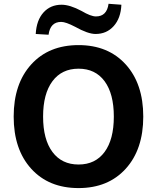

<svg xmlns="http://www.w3.org/2000/svg" viewBox="-20 -963 813 994"><path d="M386.7 10.7Q232.4 10.7 141.6 -89.4Q50.8 -189.5 50.8 -359.4Q50.8 -529.3 141.6 -629.4Q232.4 -729.5 386.7 -729.5Q540 -729.5 630.9 -629.4Q721.7 -529.3 721.7 -359.4Q721.7 -189.5 630.9 -89.4Q540 10.7 386.7 10.7ZM165 -787.1Q168.9 -858.4 205.1 -898.4Q241.2 -938.5 298.8 -938.5Q341.8 -938.5 402.3 -906.2Q450.2 -877.9 476.6 -877.9Q533.2 -877.9 542 -943.4L608.4 -938.5Q605.5 -869.1 568.8 -828.1Q532.2 -787.1 474.6 -787.1Q435.5 -787.1 369.1 -824.2Q320.3 -849.6 296.9 -849.6Q240.2 -849.6 231.4 -783.2ZM251.5 -542.5Q203.1 -477.5 203.1 -359.4Q203.1 -241.2 251.5 -176.3Q299.8 -111.3 386.7 -111.3Q473.6 -111.3 521.5 -176.3Q569.3 -241.2 569.3 -359.4Q569.3 -477.5 521.5 -542.5Q473.6 -607.4 386.7 -607.4Q299.8 -607.4 251.5 -542.5Z"/></svg>

Font: Min Sans Bold
Style: Regular
Weight: 700
Designer: Jinseong-Kim, NotoSansCJK, Nunito
Foundry: Jinseong-Kim
Version: Version 1.400;Glyphs 3.1.2 (3151)